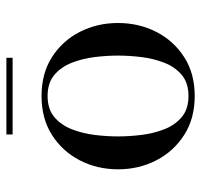

<svg xmlns="http://www.w3.org/2000/svg" viewBox="-34 -586 630 601"><g transform="rotate(-90 280.5 -285.0)"><path d="M281 10Q210.5 10 159 -23Q107.5 -56 79.5 -110.5Q51.5 -165 51.5 -230Q51.5 -295 79.5 -349.5Q107.5 -404 159 -436.8Q210.5 -469.5 281 -469.5Q351.5 -469.5 402.8 -436.8Q454 -404 481.8 -349.5Q509.5 -295 509.5 -230Q509.5 -165 481.8 -110.5Q454 -56 402.8 -23Q351.5 10 281 10ZM281 -9.5Q321.5 -9.5 346.5 -30.2Q371.5 -51 384.8 -84.5Q398 -118 402.8 -156.5Q407.5 -195 407.5 -230Q407.5 -265.5 402.8 -303.8Q398 -342 384.8 -375.5Q371.5 -409 346.5 -429.8Q321.5 -450.5 281 -450.5Q240.5 -450.5 215.5 -429.8Q190.5 -409 177.2 -375.5Q164 -342 159.2 -303.8Q154.5 -265.5 154.5 -230Q154.5 -195 159.2 -156.5Q164 -118 177.2 -84.5Q190.5 -51 215.5 -30.2Q240.5 -9.5 281 -9.5ZM160.5 -560V-579.5H400.5V-560Z"/></g></svg>

Font: Bodoni Moda
Style: Regular
Weight: 400
Designer: Owen Earl
Foundry: indestructible type
Version: Version 2.005